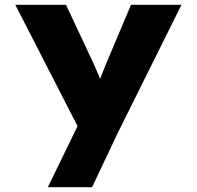

<svg xmlns="http://www.w3.org/2000/svg" viewBox="-20 -553 823 803"><path d="M180 230 327 -72 322 9 44 -533H256L370 -290Q382 -264 393 -237.5Q404 -211 412 -182L377 -172Q386 -192 397.5 -220Q409 -248 419 -275L528 -533H739L473 2L365 230Z"/></svg>

Font: Lexend Exa ExtraBold
Style: Regular
Weight: 800
Designer: Bonnie Shaver-Troup, Thomas Jockin
Foundry: Lexend
Version: Version 1.007